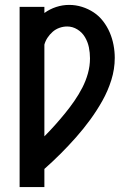

<svg xmlns="http://www.w3.org/2000/svg" viewBox="-20 -763 540 783"><path d="M60 0V-735H161V-710Q183 -726 209 -734.5Q235 -743 262 -743Q289 -743 314.5 -735Q340 -727 362 -712.5Q384 -698 400.5 -676.5Q417 -655 427.5 -630.5Q438 -606 443 -579.5Q448 -553 448 -527Q448 -481 434 -436.5Q420 -392 397.5 -352Q375 -312 348 -275Q321 -238 290.5 -203.5Q260 -169 227.5 -136.5Q195 -104 161 -74V0ZM161 -207Q183 -229 204 -252.5Q225 -276 245 -300.5Q265 -325 283 -351Q301 -377 315.5 -405Q330 -433 338.5 -463.5Q347 -494 347 -525Q347 -548 342.5 -570Q338 -592 326.5 -611.5Q315 -631 295.5 -643Q276 -655 254 -655Q238 -655 222.5 -649.5Q207 -644 195 -633.5Q183 -623 174 -609.5Q165 -596 161 -581Z"/></svg>

Font: Zed Mono Semibold
Style: Regular
Weight: 600
Monospace: yes
Designer: Belleve Invis
Foundry: Belleve Invis
Version: Version 1.0.0; ttfautohint (v1.8.4)